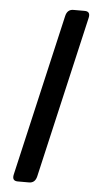

<svg xmlns="http://www.w3.org/2000/svg" viewBox="-52 -732 378 765"><g transform="rotate(5 137.5 -350.0)"><path d="M48.8 0Q24.4 0 30.8 -26.9L179.7 -673.3Q186 -700.2 210.4 -700.2H255.4Q279.8 -700.2 273.4 -673.3L124.5 -26.9Q118.2 0 93.8 0Z"/></g></svg>

Font: Istok
Style: Italic
Weight: 500
Italic angle: -13°
Designer: Andrey V. Panov
Foundry: Andrey V. Panov
Version: Version 1.0.3